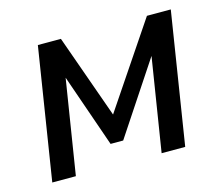

<svg xmlns="http://www.w3.org/2000/svg" viewBox="-77 -592 803 692"><g transform="rotate(-15 324.5 -246.0)"><path d="M38 0 116 -492H202L313 -180L523 -492H612L534 0H446L506 -376H520L324 -80H277L174 -376H186L126 0Z"/></g></svg>

Font: Nunito Sans 10pt SemiCondensed SemiBold
Style: Italic
Weight: 600
Width: 4
Italic angle: -9°
Designer: Vernon Adams
Foundry: Vernon Adams
Version: Version 3.101;gftools[0.9.27]